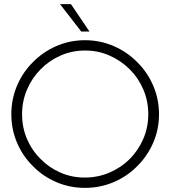

<svg xmlns="http://www.w3.org/2000/svg" viewBox="-20 -903 826 931"><path d="M645 -97Q694 -145 722.5 -210Q751 -275 751 -349Q751 -423 722.5 -488.5Q694 -554 645 -602Q597 -651 531.5 -679.5Q466 -708 392 -708Q318 -708 253 -679.5Q188 -651 140 -602Q91 -554 63 -488.5Q35 -423 35 -349Q35 -275 63 -210Q91 -145 140 -97Q188 -48 253 -20Q318 8 392 8Q466 8 531.5 -20Q597 -48 645 -97ZM177 -132Q135 -173 111 -229Q87 -285 87 -349Q87 -412 111 -468.5Q135 -525 177 -567Q218 -609 273.5 -633.5Q329 -658 393 -658Q456 -658 511.5 -633.5Q567 -609 609 -567Q651 -525 675 -469Q699 -413 699 -349Q699 -285 674.5 -229Q650 -173 609 -132Q567 -90 510.5 -66Q454 -42 391 -42Q328 -42 273 -66Q218 -90 177 -132ZM414 -750Q391 -783 369 -816.5Q347 -850 324 -883H271Q297 -850 322.5 -816.5Q348 -783 374 -750Z"/></svg>

Font: Josefin Slab Medium
Style: Regular
Weight: 500
Designer: Santiago Orozco
Foundry: Typemade
Version: Version 2.000